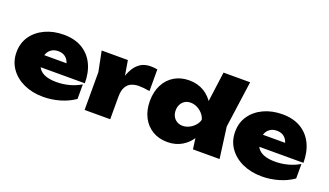

<svg xmlns="http://www.w3.org/2000/svg" viewBox="-72 -1271 3064 1790"><g transform="rotate(20 1459.5 -376.0)"><path d="M399 18Q292 18 207.5 -20.5Q123 -59 74 -128.5Q25 -198 25 -290Q25 -381 72.5 -449Q120 -517 202 -555Q284 -593 386 -593Q493 -593 568 -549Q643 -505 683 -424.5Q723 -344 723 -234H233V-351H575L507 -313Q502 -352 487 -378Q472 -404 447.5 -417.5Q423 -431 389 -431Q351 -431 324.5 -414Q298 -397 284.5 -367.5Q271 -338 271 -301Q271 -253 292.5 -220.5Q314 -188 358 -171Q402 -154 469 -154Q534 -154 595.5 -170.5Q657 -187 709 -218V-74Q645 -29 563.5 -5.5Q482 18 399 18Z M766 -575H1026L1060 -372V0H806V-375ZM1314 -587V-372Q1280 -378 1253 -380.5Q1226 -383 1205 -383Q1167 -383 1134 -369.5Q1101 -356 1080.5 -321Q1060 -286 1060 -221L1015 -277Q1025 -339 1040.5 -395.5Q1056 -452 1082 -496.5Q1108 -541 1148 -567Q1188 -593 1248 -593Q1263 -593 1279 -591.5Q1295 -590 1314 -587Z M1881 0 1852 -214 1891 -285 1852 -381 1904 -770H2168L2104 -308L2145 0ZM1929 -287Q1919 -195 1879.5 -126.5Q1840 -58 1776.5 -20Q1713 18 1631 18Q1547 18 1483.5 -20Q1420 -58 1384.5 -127Q1349 -196 1349 -287Q1349 -379 1384.5 -448Q1420 -517 1483.5 -555Q1547 -593 1631 -593Q1713 -593 1776.5 -555.5Q1840 -518 1880 -449.5Q1920 -381 1929 -287ZM1605 -287Q1605 -254 1618.5 -228.5Q1632 -203 1656.5 -188Q1681 -173 1713 -173Q1746 -173 1777 -188Q1808 -203 1831.5 -228.5Q1855 -254 1864 -287Q1855 -320 1831.5 -346Q1808 -372 1777 -387Q1746 -402 1713 -402Q1681 -402 1656.5 -387Q1632 -372 1618.5 -346Q1605 -320 1605 -287Z M2568 18Q2461 18 2376.5 -20.5Q2292 -59 2243 -128.5Q2194 -198 2194 -290Q2194 -381 2241.5 -449Q2289 -517 2371 -555Q2453 -593 2555 -593Q2662 -593 2737 -549Q2812 -505 2852 -424.5Q2892 -344 2892 -234H2402V-351H2744L2676 -313Q2671 -352 2656 -378Q2641 -404 2616.5 -417.5Q2592 -431 2558 -431Q2520 -431 2493.5 -414Q2467 -397 2453.5 -367.5Q2440 -338 2440 -301Q2440 -253 2461.5 -220.5Q2483 -188 2527 -171Q2571 -154 2638 -154Q2703 -154 2764.5 -170.5Q2826 -187 2878 -218V-74Q2814 -29 2732.5 -5.5Q2651 18 2568 18Z"/></g></svg>

Font: Unbounded Black
Style: Regular
Weight: 900
Designer: Luke Prowse, Jean-Baptiste Morizot, Fátima Lázaro, Florian Runge
Foundry: NaN
Version: Version 1.701;gftools[0.9.28.dev5+ged2979d]